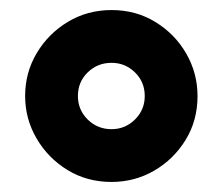

<svg xmlns="http://www.w3.org/2000/svg" viewBox="-20 -731 443 382"><path d="M202 -369Q153 -369 114.2 -392.8Q75.5 -416.5 52.8 -455.5Q30 -494.5 30 -540Q30 -586.5 53 -625.2Q76 -664 115 -687.5Q154 -711 202 -711Q250.5 -711 289.2 -687.2Q328 -663.5 350.5 -624.5Q373 -585.5 373 -540Q373 -491 349.2 -452.5Q325.5 -414 286.8 -391.5Q248 -369 202 -369ZM202 -474Q229 -474 248.5 -493.2Q268 -512.5 268 -540Q268 -568 248.5 -587Q229 -606 202 -606Q174 -606 154.5 -587Q135 -568 135 -540Q135 -512.5 154.5 -493.2Q174 -474 202 -474Z"/></svg>

Font: Urbanist
Style: Bold
Weight: 700
Designer: Corey Hu
Foundry: Corey Hu
Version: Version 1.330; ttfautohint (v1.8.4.7-5d5b)